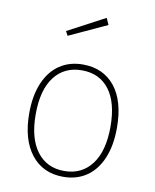

<svg xmlns="http://www.w3.org/2000/svg" viewBox="-86 -833 734 909"><g transform="rotate(10 280.5 -378.5)"><path d="M281 -530Q379 -530 435 -460.5Q491 -391 491 -262Q491 -177 465 -115.5Q439 -54 391.5 -22Q344 10 280 10Q182 10 126 -61.5Q70 -133 70 -259Q70 -344 96 -405Q122 -466 169.5 -498Q217 -530 281 -530ZM281 -502Q197 -502 149 -439.5Q101 -377 101 -259Q101 -144 148.5 -81Q196 -18 280 -18Q364 -18 412 -81.5Q460 -145 460 -262Q460 -378 413 -440Q366 -502 281 -502ZM353 -767 367 -735 185 -651 174 -672Z"/></g></svg>

Font: Firava
Style: Regular
Weight: 400
Designer: Carrois Corporate & Edenspiekermann AG
Foundry: Greg Finn Gibson
Version: Version 5.000